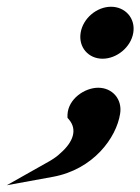

<svg xmlns="http://www.w3.org/2000/svg" viewBox="-28 -378 416 569"><path d="M-8 171 129 146C249 124 317 30 328 -41C335 -84 305 -118 263 -118C223 -118 174 -85 172 -38V-29L177 -23C201 6 190 42 151 76C142 85 130 93 118 100ZM211 -281C204 -238 234 -204 276 -204C318 -204 360 -238 367 -281C374 -324 343 -358 301 -358C259 -358 218 -324 211 -281Z"/></svg>

Font: Charger Sport
Style: UltObl
Weight: 1000
Designer: Jasper
Foundry: Cannot Into Space Fonts
Version: Version 1.1